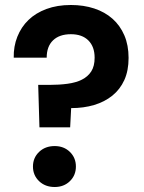

<svg xmlns="http://www.w3.org/2000/svg" viewBox="-20 -742 578 769"><path d="M35 -511Q34 -556 49.5 -595Q65 -634 94 -662Q123 -690 166 -706Q209 -722 264 -722Q315 -722 357.5 -708Q400 -694 430.5 -667Q461 -640 478 -600.5Q495 -561 495 -510Q495 -459 478 -421.5Q461 -384 430 -359Q399 -334 357 -321.5Q315 -309 265 -309L261 -232H138L133 -402H178Q217 -402 250.5 -406.5Q284 -411 308 -423Q332 -435 345.5 -456Q359 -477 359 -511Q359 -555 334 -580Q309 -605 264 -605Q218 -605 192.5 -580.5Q167 -556 167 -511ZM284 -75Q284 -40 260 -16.5Q236 7 199 7Q161 7 136.5 -16.5Q112 -40 112 -75Q112 -110 136.5 -133.5Q161 -157 199 -157Q236 -157 260 -133.5Q284 -110 284 -75Z"/></svg>

Font: SVN-Poppins SemiBold
Style: Regular
Weight: 600
Designer: Ninad Kale (Devanagari), Jonny Pinhorn (Latin)
Foundry: Indian Type Foundry
Version: Version 3.002 2017